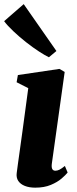

<svg xmlns="http://www.w3.org/2000/svg" viewBox="-38 -876 366 907"><path d="M128.5 10.5Q100 10.5 79.2 2.2Q58.5 -6 48.2 -21.5Q38 -37 41 -59Q43 -76 47 -104.2Q51 -132.5 56.2 -170.2Q61.5 -208 67.8 -253.8Q74 -299.5 81 -351.5Q88 -403.5 95.5 -459.5L40.5 -487.5L46.5 -521.5L243 -550.5L267.5 -536L207 -104Q204.5 -86 208.8 -77.8Q213 -69.5 223.5 -69.5Q233 -69.5 243 -74.5Q253 -79.5 268.5 -92L281.5 -61Q272.5 -49.5 252.8 -32.5Q233 -15.5 202 -2.5Q171 10.5 128.5 10.5ZM193 -605.5Q175 -614 145.8 -633Q116.5 -652 84.5 -677.2Q52.5 -702.5 24.8 -728.8Q-3 -755 -18.5 -776L74 -856.5L228.5 -635Z"/></svg>

Font: Merriweather 60pt Black
Style: Italic
Weight: 900
Italic angle: -7.8°
Version: Version 2.101